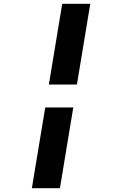

<svg xmlns="http://www.w3.org/2000/svg" viewBox="-20 -843 640 1006"><path d="M236 -400 306 -823H453L383 -400ZM147 143 217 -280H364L294 143Z"/></svg>

Font: Iosevka Curly Heavy Extended
Style: Italic
Weight: 900
Width: 7
Italic angle: -9°
Monospace: yes
Designer: Belleve Invis
Foundry: Belleve Invis
Version: Version 11.1.0; ttfautohint (v1.8.3)